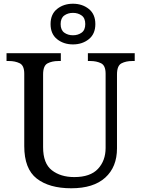

<svg xmlns="http://www.w3.org/2000/svg" viewBox="-20 -999 757 1029"><path d="M362 10Q244 10 177 -42Q110 -94 110 -216V-604Q110 -648 85.5 -660Q61 -672 28 -672H15V-714H306V-672H293Q259 -672 235 -659.5Q211 -647 211 -600V-210Q211 -123 258 -86.5Q305 -50 378 -50Q464 -50 505 -94Q546 -138 546 -206V-604Q546 -648 521.5 -660Q497 -672 464 -672H451V-714H702V-672H689Q655 -672 631 -659.5Q607 -647 607 -600V-204Q607 -104 544 -47Q481 10 362 10ZM371 -761Q321 -761 286 -789Q251 -817 251 -870Q251 -923 286 -951Q321 -979 371 -979Q421 -979 456 -951Q491 -923 491 -870Q491 -817 456 -789Q421 -761 371 -761ZM371 -810Q398 -810 417.5 -824Q437 -838 437 -870Q437 -902 417.5 -916Q398 -930 371 -930Q344 -930 324.5 -916Q305 -902 305 -870Q305 -838 324.5 -824Q344 -810 371 -810Z"/></svg>

Font: Noto Serif Yezidi
Style: Regular
Weight: 400
Designer: Dalton Maag Ltd
Foundry: Dalton Maag Ltd
Version: Version 1.001; ttfautohint (v1.8.4.7-5d5b)